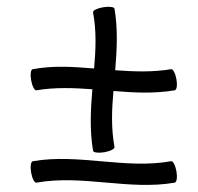

<svg xmlns="http://www.w3.org/2000/svg" viewBox="-20 -497 571 555"><path d="M85 -236C139 -245 193 -243 247 -239C242 -180 239 -120 249 -61C250 -56 265 -54 282 -57C299 -60 312 -67 311 -72C301 -126 303 -180 308 -234C367 -229 427 -226 485 -236C491 -237 493 -251 490 -268C487 -285 480 -298 475 -297C421 -288 367 -290 313 -294C318 -354 321 -413 311 -472C310 -477 295 -479 278 -476C261 -473 248 -467 249 -461C259 -408 257 -354 252 -299C193 -304 133 -308 75 -297C69 -297 67 -282 70 -265C73 -248 80 -235 85 -236ZM85 31C218 7 353 54 485 31C491 30 493 15 490 -2C487 -19 480 -32 475 -31C342 -7 207 -54 75 -31C69 -30 67 -15 70 2C73 19 80 32 85 31Z"/></svg>

Font: Nupuram ExtraLight
Style: Regular
Weight: 200
Designer: Santhosh Thottingal (santhosh.thottingal@gmail.com)
Foundry: SMC
Version: Version 1.000